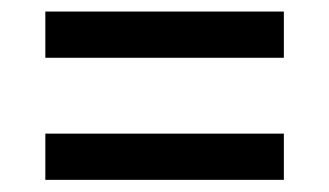

<svg xmlns="http://www.w3.org/2000/svg" viewBox="-20 -472 556 324"><path d="M56.5 -168.5V-246.5H459V-168.5ZM56.5 -374.5V-452.5H459V-374.5Z"/></svg>

Font: Anek Gujarati Medium
Style: Regular
Weight: 500
Designer: Mrunmayee Ghaisas (Gujarati), Yesha Goshar (Latin)
Foundry: Ek Type
Version: Version 1.003